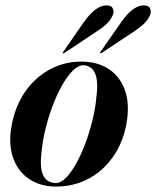

<svg xmlns="http://www.w3.org/2000/svg" viewBox="-20 -677 574 706"><path d="M284.5 -450.5Q340.5 -449 380 -423Q419.5 -397 437.8 -349.8Q456 -302.5 447.5 -238.5Q441 -187 419.8 -142Q398.5 -97 364.5 -63.2Q330.5 -29.5 285 -10.2Q239.5 9 185 9Q132.5 9 92.2 -15.5Q52 -40 32 -86.8Q12 -133.5 20 -199Q27.5 -254.5 50 -301Q72.5 -347.5 107.8 -381.2Q143 -415 188 -433.2Q233 -451.5 284.5 -450.5ZM185.5 -4Q204 -4 223.8 -24.5Q243.5 -45 262 -79Q280.5 -113 295.8 -154.8Q311 -196.5 321.2 -239.8Q331.5 -283 334.5 -321.5Q340 -363 335.2 -388Q330.5 -413 318 -424.5Q305.5 -436 288.5 -437Q269 -438 248.5 -418Q228 -398 208.8 -364Q189.5 -330 173.5 -287.8Q157.5 -245.5 146.8 -201Q136 -156.5 132.5 -116Q127.5 -73.5 133.2 -49Q139 -24.5 153 -14.2Q167 -4 185.5 -4ZM288.5 -596Q308 -623.5 328 -639.5Q348 -655.5 367 -657Q388 -658.5 394 -647.5Q400 -636.5 395.5 -623.5Q387.5 -603 370 -587.2Q352.5 -571.5 330.5 -558L217 -482.5Q214.5 -481.5 213 -481Q211.5 -480.5 210.5 -481.5Q210 -482.5 210.8 -483.8Q211.5 -485 213 -487ZM426 -596Q445 -623.5 465 -639.5Q485 -655.5 504 -657Q525 -658.5 531 -647.5Q537 -636.5 532.5 -623.5Q524.5 -603 506.8 -587.2Q489 -571.5 468 -558L354 -482.5Q352 -481.5 350.5 -481.2Q349 -481 347.5 -481.5Q347 -482.5 347.8 -484Q348.5 -485.5 350 -487Z"/></svg>

Font: Fraunces 120pt SemiBold
Style: Italic
Weight: 600
Italic angle: -16°
Version: Version 1.000;[b76b70a41]